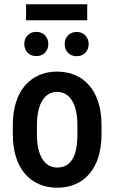

<svg xmlns="http://www.w3.org/2000/svg" viewBox="-20 -876 540 906"><path d="M40.5 -242.7V-285.2Q40.5 -346.7 55.7 -394Q70.8 -441.4 98.9 -473.4Q127 -505.4 165 -521.7Q203.1 -538.1 249 -538.1Q295.9 -538.1 334.2 -521.7Q372.6 -505.4 400.6 -473.4Q428.7 -441.4 443.8 -394Q459 -346.7 459 -285.2V-242.7Q459 -181.2 443.8 -133.8Q428.7 -86.4 400.6 -54.4Q372.6 -22.5 334.5 -6.3Q296.4 9.8 250 9.8Q204.1 9.8 165.8 -6.3Q127.4 -22.5 99.1 -54.4Q70.8 -86.4 55.7 -133.8Q40.5 -181.2 40.5 -242.7ZM154.3 -285.2V-242.7Q154.3 -203.1 161.1 -173.6Q168 -144 180.7 -124.5Q193.4 -105 210.9 -95.2Q228.5 -85.4 250 -85.4Q273.9 -85.4 291.7 -95.2Q309.6 -105 321.5 -124.5Q333.5 -144 339.4 -173.6Q345.2 -203.1 345.2 -242.7V-285.2Q345.2 -324.2 338.4 -353.8Q331.5 -383.3 318.8 -403.1Q306.2 -422.9 288.3 -432.6Q270.5 -442.4 249 -442.4Q228 -442.4 210.7 -432.6Q193.4 -422.9 180.7 -403.1Q168 -383.3 161.1 -353.8Q154.3 -324.2 154.3 -285.2ZM94.7 -668Q94.7 -692.4 110.1 -709Q125.5 -725.6 150.9 -725.6Q177.2 -725.6 192.6 -709Q208 -692.4 208 -668Q208 -644 192.6 -627.7Q177.2 -611.3 151.4 -611.3Q125 -611.3 109.9 -627.7Q94.7 -644 94.7 -668ZM285.2 -667.5Q285.2 -691.9 300.5 -708.5Q315.9 -725.1 341.8 -725.1Q367.7 -725.1 383.1 -708.5Q398.4 -691.9 398.4 -667.5Q398.4 -644 383.1 -627.4Q367.7 -610.8 341.8 -610.8Q315.9 -610.8 300.5 -627.4Q285.2 -644 285.2 -667.5ZM391.6 -856V-780.3H103V-856Z"/></svg>

Font: Roboto Condensed Medium
Style: Regular
Weight: 500
Designer: Christian Robertson
Foundry: Google
Version: Version 3.0